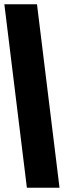

<svg xmlns="http://www.w3.org/2000/svg" viewBox="-66 -880 359 900"><path d="M60 0H213L107.4 -860H-45.6Z"/></svg>

Font: Hussar
Style: BdOpOblOne
Weight: 700
Foundry: Cannot Into Space Fonts
Version: Version 2.00